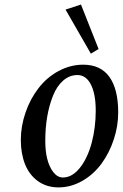

<svg xmlns="http://www.w3.org/2000/svg" viewBox="-20 -815 544 851"><path d="M386.7 -183.1Q404.3 -250.5 404.3 -324.7Q404.3 -398.4 382.8 -440.4Q361.3 -482.4 323.2 -482.4Q288.6 -482.4 260.5 -458.3Q232.4 -434.1 215.3 -391.6Q180.7 -305.7 180.7 -190.4Q180.7 -99.1 215.8 -52.7Q234.4 -28.3 258.8 -28.3Q299.8 -28.3 334 -71Q368.2 -113.8 386.7 -183.1ZM429.7 -89.4Q394.5 -41.5 344.2 -12.9Q293.9 15.6 239.3 15.6Q187 15.6 148.4 -12Q109.9 -39.6 90.8 -87.4Q72.3 -134.8 72.3 -194.3Q72.3 -255.4 93 -315.9Q113.8 -376.5 150.4 -423.8Q187 -471.7 239.3 -500Q291.5 -528.3 348.6 -528.3Q426.3 -528.3 465.1 -473.9Q503.9 -419.4 503.9 -316.4Q503.9 -255.9 484.1 -196.3Q464.4 -136.7 429.7 -89.4ZM270.5 -772.5 338.9 -794.9 417 -597.7 382.8 -577.1Z"/></svg>

Font: Neuton
Style: Italic
Weight: 400
Italic angle: -9°
Designer: Brian M Zick
Version: Version 1.32